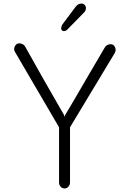

<svg xmlns="http://www.w3.org/2000/svg" viewBox="-20 -1054 734 1086"><path d="M629 -754 376 -334V-22Q376 -8 367 2Q358 12 345 12Q332 12 323 2Q314 -8 314 -22V-334L65 -760Q60 -768 60 -777Q61 -790 69 -799.5Q77 -809 89 -809Q99 -809 108.5 -804Q118 -799 122 -791Q161 -720 230.5 -598Q300 -476 342 -404L345 -393L349 -404Q377 -450 492 -648Q568 -778 573 -786Q577 -794 586.5 -799Q596 -804 606 -804Q618 -804 626 -794.5Q634 -785 634 -771Q634 -764 629 -754ZM326 -892Q326 -904 334 -917L408 -1016Q422 -1034 441 -1034Q451 -1034 458.5 -1026.5Q466 -1019 466 -1008Q466 -1001 463 -994Q460 -987 456 -984L361 -887Q352 -878 341 -878Q335 -878 330.5 -882.5Q326 -887 326 -892Z"/></svg>

Font: Tsukimi Rounded
Style: Regular
Weight: 400
Designer: Takashi Funayama
Foundry: Takashi Funayama
Version: Version 1.032; ttfautohint (v1.8.3)